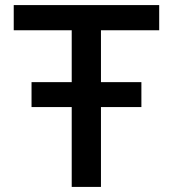

<svg xmlns="http://www.w3.org/2000/svg" viewBox="-20 -735 680 755"><path d="M377 0H262V-626H377ZM606 -616H34V-715H606ZM536 -314H104V-412H536Z"/></svg>

Font: Wix Madefor Display SemiBold
Style: Regular
Weight: 600
Designer: Dalton Maag Ltd
Foundry: Dalton Maag Ltd
Version: Version 3.100